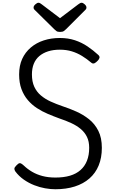

<svg xmlns="http://www.w3.org/2000/svg" viewBox="-20 -1356 843 1395"><path d="M382 19Q347 19 307.5 12Q268 5 228.5 -10.5Q189 -26 153 -51Q117 -76 91 -111Q84 -122 84.5 -131Q85 -140 99 -154Q113 -169 122.5 -170.5Q132 -172 151 -155Q179 -128 213 -108Q247 -88 289 -77Q331 -66 382 -66Q443 -66 488.5 -79.5Q534 -93 565 -120.5Q596 -148 612 -188.5Q628 -229 628 -282Q628 -328 612 -361Q596 -394 567 -418.5Q538 -443 498 -461.5Q458 -480 410 -496Q369 -511 327.5 -528.5Q286 -546 248.5 -570.5Q211 -595 182 -629Q153 -663 136 -708.5Q119 -754 119 -815Q119 -879 141 -927.5Q163 -976 203.5 -1010.5Q244 -1045 298 -1062.5Q352 -1080 415 -1080Q475 -1080 524.5 -1063.5Q574 -1047 615.5 -1019Q657 -991 694 -957Q705 -947 703 -936.5Q701 -926 690 -915Q678 -902 666.5 -896.5Q655 -891 644 -900Q611 -928 576 -949.5Q541 -971 501.5 -983Q462 -995 415 -995Q367 -995 329.5 -983Q292 -971 265.5 -948.5Q239 -926 225.5 -892.5Q212 -859 212 -815Q212 -763 229 -726Q246 -689 276.5 -663Q307 -637 347.5 -618.5Q388 -600 435 -584Q484 -568 534.5 -545.5Q585 -523 627 -489.5Q669 -456 694.5 -405.5Q720 -355 720 -282Q720 -210 697 -154Q674 -98 630 -59.5Q586 -21 523.5 -1Q461 19 382 19ZM573 -1336Q583 -1336 595.5 -1324.5Q608 -1313 608 -1302Q608 -1300 607.5 -1296Q607 -1292 602 -1286L460 -1144Q453 -1138 444.5 -1131Q436 -1124 416 -1124Q397 -1124 389 -1131Q381 -1138 374 -1144L230 -1286Q225 -1292 224.5 -1296Q224 -1300 224 -1302Q224 -1313 237 -1324.5Q250 -1336 259 -1336Q266 -1336 271.5 -1332.5Q277 -1329 284 -1324L416 -1224L548 -1324Q556 -1329 561 -1332.5Q566 -1336 573 -1336Z"/></svg>

Font: Playwrite AR
Style: Regular
Weight: 400
Designer: Veronika Burian, José Scaglione
Foundry: TypeTogether
Version: Version 1.002